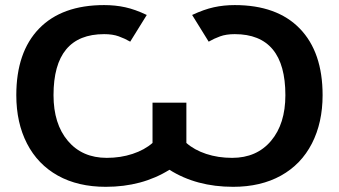

<svg xmlns="http://www.w3.org/2000/svg" viewBox="-20 -718 1320 748"><path d="M728.5 -659.7Q774.4 -681.2 813 -689.7Q851.6 -698.2 894.5 -698.2Q1059.1 -698.2 1147.9 -606.7Q1236.8 -515.1 1236.8 -347.2Q1236.8 -240.2 1195.1 -158.9Q1153.3 -77.6 1074.7 -33.9Q996.1 9.8 888.2 9.8Q745.1 9.8 640.1 -56.6Q533.7 9.8 392.1 9.8Q283.7 9.8 205.3 -33.9Q127 -77.6 85.2 -158.7Q43.5 -239.7 43.5 -347.2Q43.5 -515.1 132.3 -606.7Q221.2 -698.2 385.7 -698.2Q429.2 -698.2 468 -689.7Q506.8 -681.2 551.8 -659.7L487.3 -555.7Q466.3 -567.9 442.6 -576.4Q418.9 -585 385.7 -585Q188.5 -585 188.5 -347.2Q188.5 -235.4 244.4 -169.2Q300.3 -103 396 -103Q449.7 -103 496.3 -118.4Q543 -133.8 574.2 -161.1V-317.9H706.1V-161.1Q736.8 -133.8 783.2 -118.4Q829.6 -103 884.3 -103Q980 -103 1035.9 -169.2Q1091.8 -235.4 1091.8 -347.2Q1091.8 -585 894.5 -585Q861.3 -585 837.6 -576.4Q814 -567.9 793 -555.7Z"/></svg>

Font: Arial
Style: Bold
Weight: 700
Designer: Steve Matteson
Foundry: Ascender Corporation
Version: Version 2.00.3